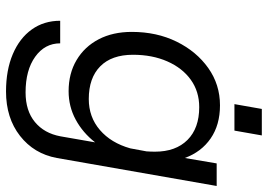

<svg xmlns="http://www.w3.org/2000/svg" viewBox="-146 -544 890 638"><g transform="rotate(90 299.0 -225.0)"><path d="M342 -650H430L414 -559H326ZM598 -500 505 31Q491 107 431.5 153.5Q372 200 284 200Q213 200 160 177.5Q107 155 78 114.5Q49 74 49 20H124Q124 71 168.5 103Q213 135 287 135Q348 135 385.5 104Q423 73 433 19L453 -96Q421 -55 377.5 -31.5Q334 -8 283 -8Q224 -8 179.5 -34.5Q135 -61 110.5 -108Q86 -155 86 -218Q86 -301 118.5 -367Q151 -433 206 -472Q261 -511 330 -511Q395 -511 440 -480Q485 -449 505 -394L523 -500ZM162 -222Q162 -151 200.5 -113Q239 -75 309 -75Q369 -75 412 -112Q455 -149 473 -213L483 -267Q484 -281 484 -295Q484 -364 445 -403Q406 -442 336 -442Q284 -442 245 -414Q206 -386 184 -336Q162 -286 162 -222Z"/></g></svg>

Font: Overused Grotesk
Style: Italic
Weight: 400
Italic angle: -10°
Version: Version 0.003